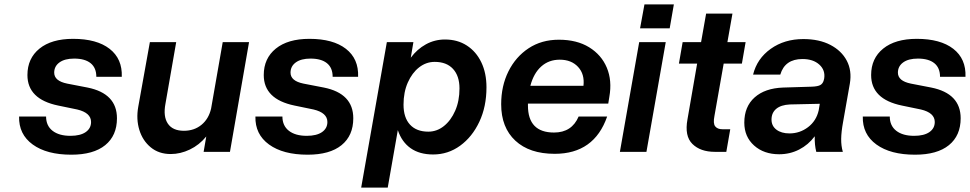

<svg xmlns="http://www.w3.org/2000/svg" viewBox="-20 -692 4420 875"><path d="M332 -193 245 -211Q105 -240 105 -350Q105 -426 160 -470.5Q215 -515 313 -515Q421 -515 479.5 -469.5Q538 -424 535 -342H419Q419 -383 393 -404Q367 -425 318 -425Q275 -425 251 -407.5Q227 -390 227 -361Q227 -323 286 -311L379 -293Q513 -266 513 -153Q513 -74 459.5 -30.5Q406 13 305 13Q193 13 129 -33.5Q65 -80 67 -161H190Q190 -119 219.5 -96Q249 -73 301 -73Q346 -73 370.5 -90Q395 -107 395 -136Q395 -178 332 -193Z M734 -219Q723 -161 745 -128.5Q767 -96 818 -96Q865 -96 898 -123Q931 -150 942 -197L995 -500H1115L1028 0H908L920 -70Q888 -31 845 -10.5Q802 10 758 10Q704 10 667 -20.5Q630 -51 615 -100Q600 -149 610 -205L663 -500H783Z M1409 -193 1322 -211Q1182 -240 1182 -350Q1182 -426 1237 -470.5Q1292 -515 1390 -515Q1498 -515 1556.5 -469.5Q1615 -424 1612 -342H1496Q1496 -383 1470 -404Q1444 -425 1395 -425Q1352 -425 1328 -407.5Q1304 -390 1304 -361Q1304 -323 1363 -311L1456 -293Q1590 -266 1590 -153Q1590 -74 1536.5 -30.5Q1483 13 1382 13Q1270 13 1206 -33.5Q1142 -80 1144 -161H1267Q1267 -119 1296.5 -96Q1326 -73 1378 -73Q1423 -73 1447.5 -90Q1472 -107 1472 -136Q1472 -178 1409 -193Z M1743 -500H1864L1852 -429Q1881 -468 1921 -490Q1961 -512 2008 -512Q2065 -512 2107.5 -484.5Q2150 -457 2173.5 -408Q2197 -359 2197 -294Q2197 -206 2164.5 -137Q2132 -68 2077 -28Q2022 12 1954 12Q1892 12 1851.5 -16.5Q1811 -45 1793 -99L1747 163H1626ZM2074 -289Q2074 -346 2044.5 -378Q2015 -410 1961 -410Q1922 -410 1890 -385Q1858 -360 1838.5 -316Q1819 -272 1819 -215Q1819 -156 1848.5 -124Q1878 -92 1932 -92Q1971 -92 2003 -117.5Q2035 -143 2054.5 -187.5Q2074 -232 2074 -289Z M2264 -217Q2264 -300 2297 -366.5Q2330 -433 2389 -472Q2448 -511 2527 -511Q2609 -511 2665 -476.5Q2721 -442 2745.5 -383.5Q2770 -325 2757 -251L2752 -220H2386Q2386 -216 2386 -211Q2386 -88 2505 -88Q2586 -88 2617 -161H2747Q2688 9 2508 9Q2393 9 2328.5 -51Q2264 -111 2264 -217ZM2531 -420Q2481 -420 2446.5 -389Q2412 -358 2397 -301H2639Q2645 -354 2614.5 -387Q2584 -420 2531 -420Z M2917 -672H3051L3032 -563H2897ZM2893 -500H3014L2926 0H2805Z M3308 -103 3290 0H3238Q3172 0 3135.5 -36Q3099 -72 3113 -148L3157 -402H3074L3091 -500H3175L3198 -630H3318L3295 -500H3378L3361 -402H3278L3236 -164Q3229 -129 3239.5 -116Q3250 -103 3272 -103Z M3822 -135Q3814 -91 3813.5 -59.5Q3813 -28 3821 0H3700Q3692 -31 3693 -71Q3664 -32 3622 -10.5Q3580 11 3531 11Q3461 11 3416.5 -29Q3372 -69 3372 -133Q3372 -206 3419 -248Q3466 -290 3549 -293L3680 -297Q3707 -298 3718.5 -304.5Q3730 -311 3734 -326L3736 -334Q3742 -372 3714 -397.5Q3686 -423 3637 -423Q3557 -423 3536 -352H3412Q3430 -425 3492.5 -469.5Q3555 -514 3641 -514Q3713 -514 3764 -487.5Q3815 -461 3839 -415.5Q3863 -370 3853 -311ZM3496 -147Q3496 -118 3518.5 -101Q3541 -84 3578 -84Q3625 -84 3662.5 -112.5Q3700 -141 3711 -189L3716 -219L3580 -216Q3539 -214 3517.5 -196Q3496 -178 3496 -147Z M4177 -193 4090 -211Q3950 -240 3950 -350Q3950 -426 4005 -470.5Q4060 -515 4158 -515Q4266 -515 4324.5 -469.5Q4383 -424 4380 -342H4264Q4264 -383 4238 -404Q4212 -425 4163 -425Q4120 -425 4096 -407.5Q4072 -390 4072 -361Q4072 -323 4131 -311L4224 -293Q4358 -266 4358 -153Q4358 -74 4304.5 -30.5Q4251 13 4150 13Q4038 13 3974 -33.5Q3910 -80 3912 -161H4035Q4035 -119 4064.5 -96Q4094 -73 4146 -73Q4191 -73 4215.5 -90Q4240 -107 4240 -136Q4240 -178 4177 -193Z"/></svg>

Font: Overused Grotesk SemiBold
Style: Italic
Weight: 600
Italic angle: -10°
Version: Version 0.003